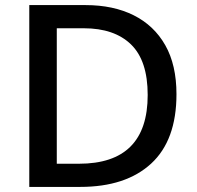

<svg xmlns="http://www.w3.org/2000/svg" viewBox="-20 -734 773 754"><path d="M673 -364Q673 -183 573.5 -91.5Q474 0 295 0H95V-714H316Q425 -714 505 -674Q585 -634 629 -556.5Q673 -479 673 -364ZM560 -361Q560 -496 494.5 -559.5Q429 -623 309 -623H203V-91H290Q560 -91 560 -361Z"/></svg>

Font: Noto Sans Myanmar Medium
Style: Regular
Weight: 500
Designer: Monotype Design Team
Foundry: Monotype Imaging Inc.
Version: Version 2.107; ttfautohint (v1.8.4.7-5d5b)